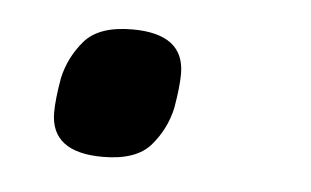

<svg xmlns="http://www.w3.org/2000/svg" viewBox="-27 -161 334 206"><g transform="rotate(5 140.0 -57.5)"><path d="M89 12Q33 12 33 -31Q33 -45 37 -68Q42 -91 57.5 -109Q73 -127 109 -127Q165 -127 165 -84Q165 -70 161 -47Q156 -24 140.5 -6Q125 12 89 12Z"/></g></svg>

Font: IBM Plex Sans Text
Style: Italic
Weight: 450
Italic angle: -11°
Designer: Mike Abbink, Paul van der Laan, Pieter van Rosmalen
Foundry: Bold Monday
Version: Version 3.005